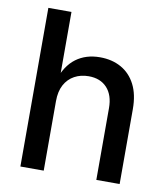

<svg xmlns="http://www.w3.org/2000/svg" viewBox="-82 -797 759 867"><g transform="rotate(10 297.5 -364.0)"><path d="M176.8 -318.8V0H69.8V-727.5H175.8V-408.2H159.7Q183.6 -481 229 -514.6Q274.4 -548.3 338.9 -548.3Q394 -548.3 436 -524.9Q478 -501.5 501.5 -455.8Q524.9 -410.2 524.9 -342.8V0H418V-329.1Q418 -388.7 387.5 -421.9Q356.9 -455.1 303.2 -455.1Q267.1 -455.1 238.3 -439.5Q209.5 -423.8 193.1 -393.6Q176.8 -363.3 176.8 -318.8Z"/></g></svg>

Font: Inter 17pt Medium
Style: Regular
Weight: 500
Version: Version 4.001;git-66647c0bb